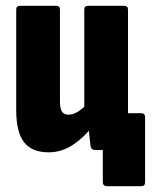

<svg xmlns="http://www.w3.org/2000/svg" viewBox="-20 -518 534 663"><path d="M348 125Q343 125 339 121.5Q335 118 335 111V0H319L421 -127H468Q481 -127 481 -113V111Q481 125 468 125ZM148 8Q90 8 63 -27Q36 -62 36 -137V-485Q36 -498 49 -498H174Q187 -498 187 -485V-168Q187 -143 194 -132.5Q201 -122 216 -122Q233 -122 250 -133Q267 -144 283 -161L301 -84Q273 -46 233.5 -19Q194 8 148 8ZM308 0Q297 0 293 -11Q291 -27 288.5 -50Q286 -73 286 -92L271 -137V-485Q271 -498 284 -498H409Q422 -498 422 -485V-130Q422 -98 422.5 -68.5Q423 -39 426 -14Q428 0 414 0Z"/></svg>

Font: Sofia Sans Condensed Black
Style: Regular
Weight: 900
Designer: Botio Nikoltchev, Ani Petrova
Foundry: lettersoup
Version: Version 4.101